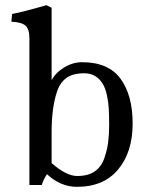

<svg xmlns="http://www.w3.org/2000/svg" viewBox="-20 -717 587 744"><path d="M298 -476Q400 -476 447 -412Q494 -348 494 -238Q494 -128 438 -60.5Q382 7 278 7Q215 7 162 -42Q147 -19 142 0H94V-567Q94 -604 79 -617.5Q64 -631 24 -633L27 -663Q63 -669 160 -697L180 -687V-406Q195 -435 228.5 -455.5Q262 -476 298 -476ZM377 -394Q352 -433 306.5 -433Q261 -433 236 -414Q211 -395 200 -359Q180 -298 180 -205V-85Q237 -35 279 -35Q321 -35 346.5 -52.5Q372 -70 383.5 -102Q395 -134 399 -165Q403 -196 403 -234Q403 -272 401.5 -297Q400 -322 394 -349.5Q388 -377 377 -394Z"/></svg>

Font: Caladea
Style: Regular
Weight: 400
Designer: Carolina Giovagnoli and Andres Torresi
Foundry: Carolina Giovagnoli and Andres Torresi
Version: Version 1.002